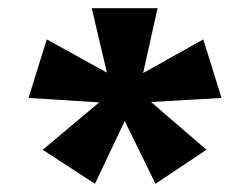

<svg xmlns="http://www.w3.org/2000/svg" viewBox="-20 -805 605 463"><path d="M344.2 -559.1 478 -443.8 355 -361.8 280.8 -513.2 209 -361.8 83 -443.8 219.2 -558.1 48.8 -568.8 92.8 -710 237.8 -629.9 201.2 -785.2H359.9L325.2 -628.9L470.2 -710L514.2 -568.8Z"/></svg>

Font: Mattone
Style: Regular
Weight: 400
Width: 6
Designer: Nunzio Mazzaferro
Foundry: Collletttivo
Version: Version 2.000;Glyphs 3.2 (3217)